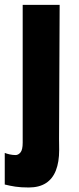

<svg xmlns="http://www.w3.org/2000/svg" viewBox="-27 -566 333 808"><path d="M94 223Q60.5 223 37.8 219.5Q15 216 -7 210.5V77.5Q1.5 81 14 83.8Q26.5 86.5 38.5 86.5Q50 86.5 59.2 75.5Q68.5 64.5 68.5 34.5V-545.5H224L221.5 19.5Q221.5 31 221.8 43.5Q222 56 222 65.5Q222 116 208.2 151.2Q194.5 186.5 166 204.8Q137.5 223 94 223Z"/></svg>

Font: Spline Sans
Style: Regular
Weight: 400
Designer: Eben Sorkin, Mirko Velimirovic
Foundry: Sorkin Type
Version: Version 1.001